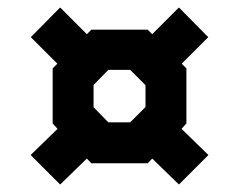

<svg xmlns="http://www.w3.org/2000/svg" viewBox="-20 -619 640 514"><path d="M459 -599 387.5 -527.5 375.5 -539.5H224.5L212.5 -527.5L141 -599L62.5 -519.5L133.5 -448.5L121 -436V-288.5L134 -274L62 -204L141 -125L212.5 -194.5L224.5 -182H375.5L387.5 -194.5L459 -125L538 -204L466 -274L479 -288.5V-436L466.5 -448.5L537.5 -519.5ZM328.5 -432 369.5 -391V-332.5L328.5 -291.5H270L230.5 -332V-391.5L270 -432Z"/></svg>

Font: Kode
Style: Regular
Weight: 400
Monospace: yes
Designer: Isa Ozler
Foundry: Kadena LLC
Version: Version 1.000;gftools[0.9.28]